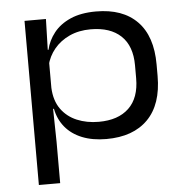

<svg xmlns="http://www.w3.org/2000/svg" viewBox="-49 -544 732 762"><g transform="rotate(-5 316.5 -163.0)"><path d="M358.5 12.1Q303.6 12.1 262.2 -4.5Q220.7 -21.2 195.1 -52.2Q169.4 -83.3 161.2 -125.6H132.9L158.3 -209.2Q160.7 -158.2 184.5 -124.8Q208.4 -91.4 247.5 -75Q286.6 -58.6 334.5 -58.6Q411.7 -58.6 454.2 -99.1Q496.8 -139.6 496.8 -217.6V-269.4Q496.8 -346.7 454.2 -387Q411.6 -427.2 333.7 -427.2Q286.4 -427.2 249.3 -410.2Q212.2 -393.1 188.2 -364Q164.2 -334.9 155.3 -297.8L133.7 -360.9H160.1Q168.5 -397.3 192.7 -428Q216.9 -458.8 258.7 -477.4Q300.5 -495.9 361 -495.9Q467.2 -495.9 524.8 -437.1Q582.4 -378.2 582.4 -265.5V-219.5Q582.4 -106.4 523.9 -47.1Q465.4 12.1 358.5 12.1ZM75.3 170.5V-483.4H160.6L157 -352.2L158.3 -322.2V-156.5L157.7 -135L160.2 6.3V170.5Z"/></g></svg>

Font: Anek Gurmukhi Medium SemiExpanded
Style: Regular
Weight: 500
Width: 6
Version: Version 1.003